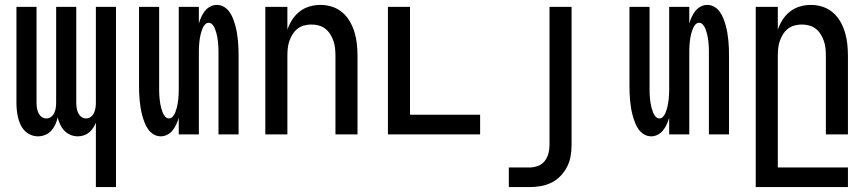

<svg xmlns="http://www.w3.org/2000/svg" viewBox="-20 -548 3540 783"><path d="M371 215V-48Q367 -37 360 -26.5Q353 -16 343.5 -8Q334 0 322 4Q310 8 297 8Q282 8 267.5 2Q253 -4 242.5 -15Q232 -26 225.5 -40Q219 -54 215 -69Q212 -54 205.5 -40Q199 -26 189 -15Q179 -4 164.5 2Q150 8 135 8Q120 8 105.5 2Q91 -4 80.5 -15Q70 -26 63.5 -40Q57 -54 53.5 -69Q50 -84 48.5 -99.5Q47 -115 47 -130V-520H129V-130Q129 -119 130.5 -108.5Q132 -98 136.5 -88Q141 -78 149.5 -71.5Q158 -65 169 -65Q180 -65 188.5 -71.5Q197 -78 201.5 -88Q206 -98 207.5 -108.5Q209 -119 209 -130V-520H291V-130Q291 -119 292.5 -108.5Q294 -98 298.5 -88Q303 -78 311.5 -71.5Q320 -65 331 -65Q342 -65 350.5 -71.5Q359 -78 363.5 -88Q368 -98 369.5 -108.5Q371 -119 371 -130V-520H453V215Z M636 8Q620 8 606.5 0Q593 -8 584 -21Q575 -34 569.5 -48.5Q564 -63 560 -77.5Q556 -92 553.5 -107.5Q551 -123 549.5 -138.5Q548 -154 547.5 -169.5Q547 -185 547 -200V-520H629V-200Q629 -191 629 -181.5Q629 -172 629.5 -162.5Q630 -153 631 -143.5Q632 -134 633.5 -125Q635 -116 637.5 -107Q640 -98 643.5 -89Q647 -80 653.5 -72.5Q660 -65 669 -65Q678 -65 684.5 -72.5Q691 -80 694.5 -89Q698 -98 700.5 -107Q703 -116 704.5 -125Q706 -134 707 -143.5Q708 -153 708.5 -162.5Q709 -172 709 -181.5Q709 -191 709 -200V-520H791V-452Q795 -466 801 -479Q807 -492 815.5 -503Q824 -514 837 -521Q850 -528 864 -528Q880 -528 893.5 -520Q907 -512 916 -499Q925 -486 930.5 -471.5Q936 -457 940 -442.5Q944 -428 946.5 -412.5Q949 -397 950.5 -381.5Q952 -366 952.5 -350.5Q953 -335 953 -320V0H871V-320Q871 -329 871 -338.5Q871 -348 870.5 -357.5Q870 -367 869 -376.5Q868 -386 866.5 -395Q865 -404 862.5 -413Q860 -422 856.5 -431Q853 -440 846.5 -447.5Q840 -455 831 -455Q822 -455 815.5 -447.5Q809 -440 805.5 -431Q802 -422 799.5 -413Q797 -404 795.5 -395Q794 -386 793 -376.5Q792 -367 791.5 -357.5Q791 -348 791 -338.5Q791 -329 791 -320V0H709V-68Q705 -54 699 -41Q693 -28 684.5 -17Q676 -6 663 1Q650 8 636 8Z M1062 0V-520H1152V-427Q1159 -448 1171.5 -467.5Q1184 -487 1202 -501Q1220 -515 1242 -521.5Q1264 -528 1287 -528Q1311 -528 1334.5 -520.5Q1358 -513 1376.5 -497Q1395 -481 1407 -460Q1419 -439 1426 -415.5Q1433 -392 1435.5 -368Q1438 -344 1438 -320V0H1348V-320Q1348 -335 1346.5 -350.5Q1345 -366 1340 -380.5Q1335 -395 1327 -408Q1319 -421 1307 -430.5Q1295 -440 1280 -444Q1265 -448 1250 -448Q1235 -448 1220 -444Q1205 -440 1193 -430.5Q1181 -421 1173 -408Q1165 -395 1160 -380.5Q1155 -366 1153.5 -350.5Q1152 -335 1152 -320V0Z M1562 0V-520H1652V-80H1938V0Z M2055 215V135H2139Q2156 135 2173 129Q2190 123 2201 109Q2212 95 2216.5 78Q2221 61 2221 43V-520H2311V43Q2311 66 2307 89Q2303 112 2292.5 132.5Q2282 153 2265.5 170Q2249 187 2228.5 197Q2208 207 2185 211Q2162 215 2139 215Z M2636 8Q2620 8 2606.5 0Q2593 -8 2584 -21Q2575 -34 2569.5 -48.5Q2564 -63 2560 -77.5Q2556 -92 2553.5 -107.5Q2551 -123 2549.5 -138.5Q2548 -154 2547.5 -169.5Q2547 -185 2547 -200V-520H2629V-200Q2629 -191 2629 -181.5Q2629 -172 2629.5 -162.5Q2630 -153 2631 -143.5Q2632 -134 2633.5 -125Q2635 -116 2637.5 -107Q2640 -98 2643.5 -89Q2647 -80 2653.5 -72.5Q2660 -65 2669 -65Q2678 -65 2684.5 -72.5Q2691 -80 2694.5 -89Q2698 -98 2700.5 -107Q2703 -116 2704.5 -125Q2706 -134 2707 -143.5Q2708 -153 2708.5 -162.5Q2709 -172 2709 -181.5Q2709 -191 2709 -200V-520H2791V-452Q2795 -466 2801 -479Q2807 -492 2815.5 -503Q2824 -514 2837 -521Q2850 -528 2864 -528Q2880 -528 2893.5 -520Q2907 -512 2916 -499Q2925 -486 2930.5 -471.5Q2936 -457 2940 -442.5Q2944 -428 2946.5 -412.5Q2949 -397 2950.5 -381.5Q2952 -366 2952.5 -350.5Q2953 -335 2953 -320V0H2871V-320Q2871 -329 2871 -338.5Q2871 -348 2870.5 -357.5Q2870 -367 2869 -376.5Q2868 -386 2866.5 -395Q2865 -404 2862.5 -413Q2860 -422 2856.5 -431Q2853 -440 2846.5 -447.5Q2840 -455 2831 -455Q2822 -455 2815.5 -447.5Q2809 -440 2805.5 -431Q2802 -422 2799.5 -413Q2797 -404 2795.5 -395Q2794 -386 2793 -376.5Q2792 -367 2791.5 -357.5Q2791 -348 2791 -338.5Q2791 -329 2791 -320V0H2709V-68Q2705 -54 2699 -41Q2693 -28 2684.5 -17Q2676 -6 2663 1Q2650 8 2636 8Z M3062 215V-520H3152V-427Q3159 -448 3171.5 -467.5Q3184 -487 3202 -501Q3220 -515 3242 -521.5Q3264 -528 3287 -528Q3311 -528 3334.5 -520.5Q3358 -513 3376.5 -497Q3395 -481 3407 -460Q3419 -439 3426 -415.5Q3433 -392 3435.5 -368Q3438 -344 3438 -320V0H3348V-320Q3348 -335 3346.5 -350.5Q3345 -366 3340 -380.5Q3335 -395 3327 -408Q3319 -421 3307 -430.5Q3295 -440 3280 -444Q3265 -448 3250 -448Q3235 -448 3220 -444Q3205 -440 3193 -430.5Q3181 -421 3173 -408Q3165 -395 3160 -380.5Q3155 -366 3153.5 -350.5Q3152 -335 3152 -320V135H3438V215Z"/></svg>

Font: Iosevka Medium
Style: Regular
Weight: 500
Monospace: yes
Designer: Belleve Invis
Foundry: Belleve Invis
Version: Version 32.5.0; ttfautohint (v1.8.4)